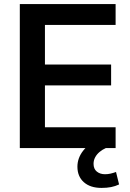

<svg xmlns="http://www.w3.org/2000/svg" viewBox="-20 -725 637 940"><path d="M77 0V-705H546V-603H200V-409H524V-307H200V-102H546V0ZM477 195Q422 195 390.5 167Q359 139 359 91Q359 49 387 13Q415 -23 461 -42L498 0Q482 7 468 18.5Q454 30 446 45Q438 60 438 77Q438 102 454 115Q470 128 494 128Q508 128 521 125Q534 122 548 117L563 178Q544 187 523.5 191Q503 195 477 195Z"/></svg>

Font: Nunito Sans 12pt ExtraLight 12pt
Style: Bold
Weight: 700
Version: Version 3.101;gftools[0.9.27]